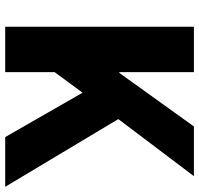

<svg xmlns="http://www.w3.org/2000/svg" viewBox="-34 -750 784 757"><g transform="rotate(90 358.5 -372.0)"><path d="M86 -744H265V-450H268L479 -744H675L450 -446L717 0H521L346 -305L265 -195V0H86Z"/></g></svg>

Font: KaiGen Gothic KR Heavy
Style: Heavy
Weight: 900
Designer: Ryoko NISHIZUKA  (kana & ideographs); Paul D. Hunt (Latin, Greek & Cyrillic); Wenlong ZHANG  (bopomofo); Sandoll Communi
Foundry: Adobe Systems Incorporated
Version: Version 1.002 March 28, 2018